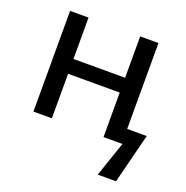

<svg xmlns="http://www.w3.org/2000/svg" viewBox="-129 -658 935 964"><g transform="rotate(20 338.5 -175.5)"><path d="M83.5 0V-538.1H182.1V-316.9H458V-538.1H555.7V-79.1H660.2L592.8 187H495.1L559.1 0H458V-237.8H182.1V0Z"/></g></svg>

Font: Open Sans Medium
Style: Regular
Weight: 500
Designer: Monotype Design Team
Foundry: Monotype Imaging Inc.
Version: Version 3.000